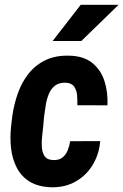

<svg xmlns="http://www.w3.org/2000/svg" viewBox="-20 -770 514 800"><path d="M203.1 -103Q226.6 -102.5 240.7 -114Q254.9 -125.5 262.2 -144Q269.5 -162.6 272.5 -181.6L397.5 -182.1Q393.1 -127.9 366.7 -83.7Q340.3 -39.6 296.1 -14.2Q252 11.2 195.3 10.3Q139.6 8.8 104.2 -12.9Q68.8 -34.7 50 -71Q31.2 -107.4 26.1 -152.1Q21 -196.8 26.4 -244.6L30.8 -283.2Q37.6 -333.5 54 -380.1Q70.3 -426.8 98.9 -462.9Q127.4 -499 169.4 -519.3Q211.4 -539.6 268.6 -538.1Q329.1 -536.6 364.7 -507.6Q400.4 -478.5 415.3 -432.1Q430.2 -385.7 427.7 -331.1L302.2 -331.5Q302.7 -350.6 301.3 -371.8Q299.8 -393.1 289.3 -408.7Q278.8 -424.3 254.4 -425.3Q225.6 -426.3 208.5 -412.6Q191.4 -398.9 182.6 -376.5Q173.8 -354 170.2 -329.1Q166.5 -304.2 163.6 -283.7L160.2 -244.6Q158.7 -228 155.8 -204.3Q152.8 -180.7 154.3 -157.5Q155.8 -134.3 166.3 -118.9Q176.8 -103.5 203.1 -103ZM199.2 -599.1 316.4 -750H474.1L318.8 -599.1Z"/></svg>

Font: Roboto Condensed
Style: Bold Italic
Weight: 700
Italic angle: -12°
Designer: Christian Robertson
Foundry: Google
Version: Version 3.0